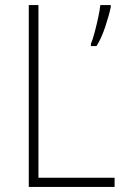

<svg xmlns="http://www.w3.org/2000/svg" viewBox="-20 -734 490 754"><path d="M93 0V-714H131V-36H430V0ZM415 -706Q408 -673 393 -628Q378 -583 359 -553H337V-562Q343 -575 351 -604.5Q359 -634 365.5 -664.5Q372 -695 374 -714H415Z"/></svg>

Font: Noto Sans Khmer UI SemiCondensed ExtraLight
Style: Regular
Weight: 200
Width: 4
Designer: Danh Hong and the Monotype Design Team
Foundry: Monotype Imaging Inc.
Version: Version 2.002; ttfautohint (v1.8.4.7-5d5b)